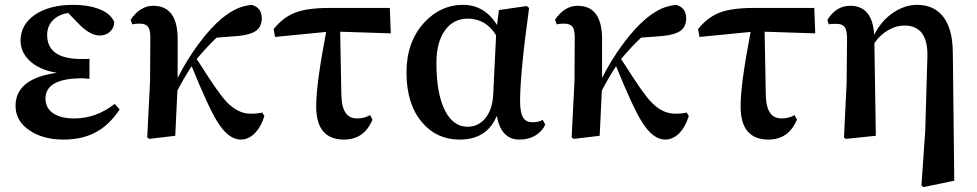

<svg xmlns="http://www.w3.org/2000/svg" viewBox="-20 -558 4014 789"><path d="M241.2 15.6Q157.2 15.6 102.5 -21.5Q43.9 -59.6 43.9 -123Q43.9 -235.4 213.9 -258.8Q137.7 -271.5 98.6 -311.5Q64.5 -345.7 64.5 -391.6Q64.5 -456.1 123 -497.1Q183.6 -538.1 281.2 -538.1Q339.8 -538.1 382.8 -522.5Q432.6 -504.9 449.2 -468.8Q450.2 -445.3 433.1 -428.7Q416 -412.1 388.7 -412.1Q353.5 -412.1 310.5 -453.1L259.8 -504.9Q222.7 -499 199.2 -476.6Q173.8 -452.1 173.8 -414.1Q173.8 -315.4 315.4 -315.4Q337.9 -315.4 347.7 -316.4V-234.4Q346.7 -234.4 344.7 -234.4Q326.2 -236.3 318.4 -236.3Q167 -236.3 167 -153.3Q167 -114.3 198.2 -92.8Q229.5 -71.3 285.2 -71.3Q375 -71.3 451.2 -130.9L471.7 -108.4Q433.6 -50.8 385.7 -21.5Q326.2 15.6 241.2 15.6Z M969.7 15.6Q918.9 15.6 874 -56.6Q836.9 -115.2 767.6 -286.1Q733.4 -233.4 709 -185.5Q703.1 -69.3 700.2 0L593.8 12.7L585 6.8L596.7 -225.6L597.7 -397.5Q598.6 -433.6 588.9 -447.3Q579.1 -460.9 553.7 -460.9Q534.2 -460.9 523.4 -458L516.6 -476.6Q555.7 -534.2 609.4 -534.2Q710 -534.2 710 -397.5V-237.3Q746.1 -309.6 794.9 -376Q843.8 -442.4 891.6 -482.4Q925.8 -509.8 954.1 -522.5Q980.5 -534.2 1013.7 -538.1Q1055.7 -527.3 1055.7 -482.4Q1055.7 -448.2 1031.2 -430.7Q1007.8 -415 960 -410.2L870.1 -403.3Q830.1 -365.2 788.1 -315.4Q793 -308.6 801.8 -294.9Q877 -175.8 909.2 -141.6Q956.1 -90.8 1009.8 -90.8Q1040 -90.8 1057.6 -95.7L1066.4 -81.1Q1051.8 -34.2 1024.4 -7.8Q999 15.6 969.7 15.6Z M1393.6 15.6Q1279.3 15.6 1279.3 -121.1Q1279.3 -212.9 1320.3 -426.8L1110.4 -406.2L1104.5 -438.5Q1142.6 -486.3 1192.4 -505.9Q1243.2 -525.4 1333 -525.4H1582L1585.9 -420.9L1377.9 -427.7L1382.8 -164.1Q1384.8 -113.3 1402.3 -91.8Q1417 -71.3 1448.2 -71.3Q1476.6 -71.3 1501 -85L1510.7 -66.4Q1476.6 15.6 1393.6 15.6Z M1869.1 15.6Q1774.4 15.6 1714.8 -54.7Q1650.4 -129.9 1650.4 -260.7Q1650.4 -386.7 1724.6 -466.8Q1792 -538.1 1881.8 -538.1Q1971.7 -538.1 2022.5 -455.1L2030.3 -516.6L2144.5 -533.2L2154.3 -525.4Q2117.2 -256.8 2117.2 -141.6Q2117.2 -93.8 2130.9 -73.2Q2142.6 -55.7 2168 -55.7Q2193.4 -55.7 2210 -65.4L2220.7 -45.9Q2208 -18.6 2182.6 -2.9Q2153.3 15.6 2114.3 15.6Q2039.1 15.6 2021.5 -82Q1981.4 15.6 1869.1 15.6ZM1901.4 -37.1Q1945.3 -37.1 1974.6 -72.3Q2003.9 -108.4 2006.8 -169.9L2018.6 -413.1Q1976.6 -481.4 1902.3 -481.4Q1843.8 -481.4 1809.6 -434.6Q1773.4 -385.7 1773.4 -299.8Q1773.4 -170.9 1809.6 -101.6Q1843.8 -37.1 1901.4 -37.1Z M2713.9 15.6Q2663.1 15.6 2618.2 -56.6Q2581.1 -115.2 2511.7 -286.1Q2477.5 -233.4 2453.1 -185.5Q2447.3 -69.3 2444.3 0L2337.9 12.7L2329.1 6.8L2340.8 -225.6L2341.8 -397.5Q2342.8 -433.6 2333 -447.3Q2323.2 -460.9 2297.9 -460.9Q2278.3 -460.9 2267.6 -458L2260.7 -476.6Q2299.8 -534.2 2353.5 -534.2Q2454.1 -534.2 2454.1 -397.5V-237.3Q2490.2 -309.6 2539.1 -376Q2587.9 -442.4 2635.7 -482.4Q2669.9 -509.8 2698.2 -522.5Q2724.6 -534.2 2757.8 -538.1Q2799.8 -527.3 2799.8 -482.4Q2799.8 -448.2 2775.4 -430.7Q2752 -415 2704.1 -410.2L2614.3 -403.3Q2574.2 -365.2 2532.2 -315.4Q2537.1 -308.6 2545.9 -294.9Q2621.1 -175.8 2653.3 -141.6Q2700.2 -90.8 2753.9 -90.8Q2784.2 -90.8 2801.8 -95.7L2810.5 -81.1Q2795.9 -34.2 2768.6 -7.8Q2743.2 15.6 2713.9 15.6Z M3137.7 15.6Q3023.4 15.6 3023.4 -121.1Q3023.4 -212.9 3064.5 -426.8L2854.5 -406.2L2848.6 -438.5Q2886.7 -486.3 2936.5 -505.9Q2987.3 -525.4 3077.1 -525.4H3326.2L3330.1 -420.9L3122.1 -427.7L3127 -164.1Q3128.9 -113.3 3146.5 -91.8Q3161.1 -71.3 3192.4 -71.3Q3220.7 -71.3 3245.1 -85L3254.9 -66.4Q3220.7 15.6 3137.7 15.6Z M3774.4 210.9 3766.6 204.1 3782.2 -20.5 3791 -326.2Q3793.9 -453.1 3696.3 -453.1Q3663.1 -453.1 3630.9 -434.6Q3596.7 -415 3573.2 -380.9L3579.1 0L3456.1 12.7L3448.2 6.8L3459 -213.9L3460.9 -397.5Q3460.9 -433.6 3451.2 -446.8Q3441.4 -460 3417 -460Q3392.6 -460 3385.7 -458L3379.9 -475.6Q3415 -534.2 3473.6 -534.2Q3565.4 -534.2 3572.3 -415Q3602.5 -474.6 3653.3 -507.8Q3700.2 -538.1 3748 -538.1Q3811.5 -538.1 3848.6 -498Q3894.5 -448.2 3895.5 -343.8L3901.4 184.6Z"/></svg>

Font: Bpmf GenRyu Min B
Style: B
Weight: 700
Foundry: But Ko
Version: Version 1.320